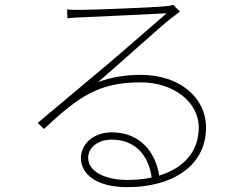

<svg xmlns="http://www.w3.org/2000/svg" viewBox="-20 -750 1040 795"><path d="M507 -5C418 -5 345 -38 345 -97C345 -141 388 -172 442 -172C539 -172 596 -107 608 -15C577 -8 543 -5 507 -5ZM697 -730C688 -727 683 -726 665 -724C617 -719 359 -709 309 -709C297 -709 275 -709 258 -711L259 -674C278 -677 293 -677 311 -678C361 -680 616 -692 670 -695C619 -651 476 -526 421 -480C364 -432 230 -320 136 -241L162 -216C307 -351 388 -409 563 -409C699 -409 803 -327 803 -222C803 -120 738 -53 639 -23C626 -112 566 -202 443 -202C364 -202 315 -151 315 -96C315 -31 376 25 508 25C688 25 833 -59 833 -222C833 -346 724 -440 563 -440C505 -440 444 -432 386 -410C477 -488 639 -635 683 -670C693 -678 712 -692 725 -702Z"/></svg>

Font: Noto Sans CJK JP Thin
Style: Regular
Weight: 250
Designer: Ryoko NISHIZUKA (kana & ideographs); Paul D. Hunt (Latin, Greek & Cyrillic); Wenlong ZHANG (bopomofo); Sandoll Communica
Foundry: Adobe Systems Incorporated
Version: Version 1.004;PS 1.004;hotconv 1.0.82;makeotf.lib2.5.63406